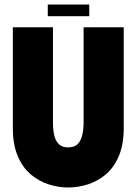

<svg xmlns="http://www.w3.org/2000/svg" viewBox="-20 -821 606 852"><path d="M529 -252V-700H351V-278Q351 -247 345 -221.5Q339 -196 324.5 -181.5Q310 -167 282 -167Q256 -167 241 -181.5Q226 -196 220.5 -221.5Q215 -247 215 -278V-700H37V-252Q37 -180 58.5 -129Q80 -78 116 -47.5Q152 -17 195.5 -3Q239 11 282 11Q327 11 370.5 -3Q414 -17 450 -47.5Q486 -78 507.5 -129Q529 -180 529 -252ZM192 -801H376V-749H192Z"/></svg>

Font: Phudu ExtraBold
Style: Regular
Weight: 800
Version: Version 1.005;gftools[0.9.23]